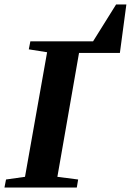

<svg xmlns="http://www.w3.org/2000/svg" viewBox="-28 -840 586 860"><path d="M316 0H-8L-1 -36L84 -48L183 -606L101 -619L108 -655H389L492 -820H538L509 -603H326L229 -48L322 -36Z"/></svg>

Font: Libra Serif Modern
Style: Bold Italic
Weight: 700
Italic angle: -12°
Designer: Stefan Peev, Context Ltd
Foundry: Stefan Peev, Context Ltd
Version: Version 1.000